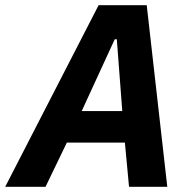

<svg xmlns="http://www.w3.org/2000/svg" viewBox="-55 -718 733 738"><path d="M588 0 509 -698H324L-35 0H120L202 -170H425L441 0ZM415 -291H259L386 -567H394Z"/></svg>

Font: LVC Sans
Style: Bold Italic
Weight: 700
Italic angle: -11.31°
Designer: Mike Abbink, Paul van der Laan, Pieter van Rosmalen
Foundry: Bold Monday
Version: Version 3.0